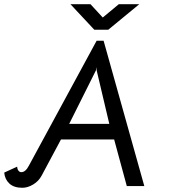

<svg xmlns="http://www.w3.org/2000/svg" viewBox="-35 -881 809 910"><path d="M-15 -63 46 -91Q47 -79 52.5 -72Q58 -65 66 -65Q86 -65 102 -96L423 -688H456L649 1H566L506 -220H254L162 -48Q148 -22 122 -6.5Q96 9 71 9Q31 9 9.5 -11Q-12 -31 -15 -63ZM483 -294 423 -548V-563L420 -548L293 -294ZM394 -861 452 -798 528 -861H625L478 -740H412L299 -861Z"/></svg>

Font: Bellota
Style: Bold Italic
Weight: 700
Italic angle: -7.5°
Designer: Kemie Guaida
Foundry: Kemie Guaida
Version: Version 4.001